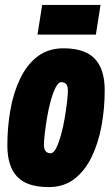

<svg xmlns="http://www.w3.org/2000/svg" viewBox="-20 -754 457 783"><path d="M179 9Q90 9 50 -33.5Q10 -76 10 -161Q10 -236 22.5 -306.5Q35 -377 62.5 -434Q90 -491 133.5 -524Q177 -557 239 -557Q326 -557 366.5 -514.5Q407 -472 407 -386Q407 -311 394 -240.5Q381 -170 353.5 -113.5Q326 -57 283 -24Q240 9 179 9ZM186 -129Q199 -129 209.5 -150.5Q220 -172 229 -204.5Q238 -237 244 -273Q250 -309 253.5 -339.5Q257 -370 257 -386Q256 -406 248.5 -412.5Q241 -419 230 -419Q218 -419 207 -397.5Q196 -376 187 -343.5Q178 -311 172 -275Q166 -239 162.5 -208.5Q159 -178 159 -163Q160 -143 167.5 -136Q175 -129 186 -129ZM133 -613 152 -734H390L371 -613Z"/></svg>

Font: Georama Condensed ExtraBold
Style: Italic
Weight: 800
Width: 3
Italic angle: -9°
Designer: Jean-Baptiste Levee
Foundry: Production Type
Version: Version 1.000